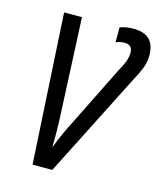

<svg xmlns="http://www.w3.org/2000/svg" viewBox="-109 -803 738 883"><g transform="rotate(15 259.5 -362.0)"><path d="M130 0H224L476 -497Q496 -533 507.5 -562.5Q519 -592 519 -624Q519 -724 418 -724Q379 -724 353 -713V-642Q371 -651 394 -651Q432 -651 432 -613Q432 -591 422.5 -567.5Q413 -544 398 -518L263 -246Q242 -206 225.5 -169Q209 -132 197 -100Q198 -135 197.5 -177.5Q197 -220 195 -257L174 -714H89Z"/></g></svg>

Font: Noto Sans UI SemiCondensed
Style: Italic
Weight: 400
Width: 4
Italic angle: -12°
Designer: Monotype Design Team
Foundry: Monotype Imaging Inc.
Version: Version 1.901